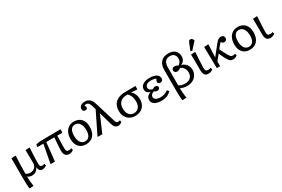

<svg xmlns="http://www.w3.org/2000/svg" viewBox="131 -2316 5945 4049"><g transform="rotate(-30 3103.5 -291.5)"><path d="M105 223 92 216Q87 165 84 102Q81 39 81 -34V-519L174 -526L187 -519Q183 -447 180 -369Q177 -291 175.5 -218.5Q174 -146 174 -90Q189 -75 218 -66Q247 -57 279 -57Q347 -57 388 -98.5Q429 -140 429 -207Q429 -236 428.5 -286Q428 -336 427 -397Q426 -458 425 -520L515 -526L528 -519Q525 -476 522 -425Q519 -374 516.5 -322Q514 -270 513 -222.5Q512 -175 512 -140Q512 -98 525.5 -79.5Q539 -61 570 -61Q594 -61 624 -71L636 -26Q617 -8 587.5 3Q558 14 531 14Q493 14 469.5 -13.5Q446 -41 441 -93H438Q417 -41 375.5 -13.5Q334 14 278 14Q210 14 176 -23H174Q174 92 194 217Z M1190 14Q1065 14 1065 -136Q1065 -160 1068 -210Q1071 -260 1075.5 -323.5Q1080 -387 1086 -450H889L841 0H748L735 -7L819 -450H672L682 -509Q699 -514 722 -518.5Q745 -523 767.5 -525.5Q790 -528 804 -528L1283 -533V-457L1270 -450H1157Q1155 -362 1154 -310.5Q1153 -259 1152.5 -230Q1152 -201 1152 -181Q1152 -161 1152 -136Q1152 -93 1167.5 -76Q1183 -59 1223 -59Q1236 -59 1247 -61.5Q1258 -64 1280 -71L1292 -26Q1276 -10 1246 2Q1216 14 1190 14Z M1594 14Q1487 14 1424.5 -55.5Q1362 -125 1362 -246Q1362 -334 1392 -398.5Q1422 -463 1477.5 -498Q1533 -533 1608 -533Q1718 -533 1781.5 -463Q1845 -393 1845 -272Q1845 -136 1779 -61Q1713 14 1594 14ZM1609 -51Q1676 -51 1711.5 -100.5Q1747 -150 1747 -244Q1747 -349 1706.5 -408Q1666 -467 1594 -467Q1530 -467 1495.5 -415.5Q1461 -364 1461 -269Q1461 -167 1500.5 -109Q1540 -51 1609 -51Z M2461 -71 2473 -26Q2433 14 2382 14Q2334 14 2305.5 -13Q2277 -40 2259 -102L2172 -407H2170L1994 0H1894L1881 -7L2137 -528L2113 -612Q2083 -722 2016 -722Q1988 -722 1972 -710Q1984 -689 1987.5 -678Q1991 -667 1991 -653Q1991 -636 1976 -625Q1961 -614 1935 -614Q1909 -614 1893.5 -631Q1878 -648 1878 -677Q1878 -727 1915.5 -754.5Q1953 -782 2021 -782Q2153 -782 2200 -627L2353 -129Q2365 -89 2377.5 -75Q2390 -61 2414 -61Q2438 -61 2461 -71Z M2795 14Q2719 14 2661.5 -19Q2604 -52 2572 -111.5Q2540 -171 2540 -250Q2540 -384 2622 -457Q2704 -530 2856 -531L3109 -533V-457L3096 -450L2959 -460V-458Q3001 -430 3027 -371Q3053 -312 3053 -246Q3053 -167 3021 -108.5Q2989 -50 2931.5 -18Q2874 14 2795 14ZM2795 -50Q2872 -50 2915 -101.5Q2958 -153 2958 -244Q2958 -315 2936 -371Q2914 -427 2872 -460H2857Q2751 -460 2695 -406Q2639 -352 2639 -249Q2639 -158 2681.5 -104Q2724 -50 2795 -50Z M3439 14Q3330 14 3269.5 -24Q3209 -62 3209 -130Q3209 -225 3319 -263V-264Q3222 -295 3222 -379Q3222 -450 3283.5 -491.5Q3345 -533 3450 -533Q3550 -533 3609 -497Q3668 -461 3668 -400Q3668 -369 3650 -349Q3632 -329 3603 -329Q3575 -329 3558 -342Q3541 -355 3541 -375Q3541 -403 3568 -445Q3552 -456 3517 -463.5Q3482 -471 3450 -471Q3382 -471 3343.5 -445.5Q3305 -420 3305 -375Q3305 -313 3392 -291Q3431 -318 3461 -318Q3488 -318 3505.5 -304Q3523 -290 3523 -267Q3523 -244 3505 -228.5Q3487 -213 3461 -213Q3443 -213 3422.5 -220.5Q3402 -228 3387 -240Q3348 -229 3325.5 -205Q3303 -181 3303 -151Q3303 -109 3341.5 -85Q3380 -61 3447 -61Q3506 -61 3550 -75.5Q3594 -90 3635 -124L3673 -84Q3632 -36 3572 -11Q3512 14 3439 14Z M3827 223 3814 216Q3812 199 3810 171Q3808 143 3806.5 110Q3805 77 3804 46Q3803 15 3803 -7V-518Q3803 -645 3866.5 -713.5Q3930 -782 4048 -782Q4152 -782 4209 -730Q4266 -678 4266 -584Q4266 -536 4241 -497Q4216 -458 4169 -433V-431Q4214 -421 4249 -391.5Q4284 -362 4303.5 -320Q4323 -278 4323 -229Q4323 -158 4289 -103Q4255 -48 4195 -17Q4135 14 4058 14Q4013 14 3968 3.5Q3923 -7 3898 -23H3896Q3896 4 3898 38Q3900 72 3903 107Q3906 142 3909.5 171Q3913 200 3917 217ZM4044 -52Q4128 -52 4176 -96.5Q4224 -141 4224 -218Q4224 -341 4115 -391Q4084 -371 4065 -363Q4046 -355 4027 -355Q3997 -355 3977.5 -372Q3958 -389 3958 -415Q3958 -446 3976 -463Q3994 -480 4027 -480Q4069 -480 4108 -451Q4185 -494 4185 -581Q4185 -644 4149 -680Q4113 -716 4048 -716Q3896 -716 3896 -526V-97Q3916 -77 3957 -64.5Q3998 -52 4044 -52Z M4578 14Q4514 14 4486.5 -22.5Q4459 -59 4459 -143Q4459 -217 4458.5 -290Q4458 -363 4457 -423.5Q4456 -484 4454 -519L4547 -526L4560 -519Q4558 -488 4555 -445.5Q4552 -403 4549.5 -357Q4547 -311 4545 -268Q4543 -225 4542 -192Q4541 -159 4541 -142Q4541 -95 4557.5 -77Q4574 -59 4617 -59Q4630 -59 4643 -61.5Q4656 -64 4674 -71L4686 -26Q4641 14 4578 14ZM4515 -573 4479 -592 4549 -761Q4560 -787 4570.5 -796.5Q4581 -806 4600 -806Q4622 -806 4637 -794Q4652 -782 4665 -753V-738Z M5176 14Q5136 14 5109.5 -5Q5083 -24 5053 -74Q5043 -91 5027 -123Q5011 -155 4995 -189.5Q4979 -224 4970 -247L4864 -115V0H4783L4775 -519L4868 -526L4881 -519Q4877 -443 4872.5 -370Q4868 -297 4866 -213L5049 -442Q5091 -495 5120 -514Q5149 -533 5186 -533Q5221 -533 5241.5 -513.5Q5262 -494 5262 -462Q5262 -431 5243.5 -413Q5225 -395 5193 -395Q5143 -395 5134 -439Q5116 -432 5080 -385L5026 -318Q5037 -290 5063.5 -239Q5090 -188 5123 -132Q5140 -103 5152.5 -87.5Q5165 -72 5179 -66.5Q5193 -61 5214 -61Q5245 -61 5268 -71L5280 -26Q5260 -8 5231 3Q5202 14 5176 14Z M5582 14Q5475 14 5412.5 -55.5Q5350 -125 5350 -246Q5350 -334 5380 -398.5Q5410 -463 5465.5 -498Q5521 -533 5596 -533Q5706 -533 5769.5 -463Q5833 -393 5833 -272Q5833 -136 5767 -61Q5701 14 5582 14ZM5597 -51Q5664 -51 5699.5 -100.5Q5735 -150 5735 -244Q5735 -349 5694.5 -408Q5654 -467 5582 -467Q5518 -467 5483.5 -415.5Q5449 -364 5449 -269Q5449 -167 5488.5 -109Q5528 -51 5597 -51Z M6086 14Q6022 14 5994.5 -22.5Q5967 -59 5967 -143Q5967 -217 5966.5 -290Q5966 -363 5965 -423.5Q5964 -484 5962 -519L6055 -526L6068 -519Q6066 -488 6063 -445.5Q6060 -403 6057.5 -357Q6055 -311 6053 -268Q6051 -225 6050 -192Q6049 -159 6049 -142Q6049 -95 6065.5 -77Q6082 -59 6125 -59Q6138 -59 6151 -61.5Q6164 -64 6182 -71L6194 -26Q6149 14 6086 14Z"/></g></svg>

Font: Literata 7pt
Style: Regular
Weight: 400
Designer: Latin by Veronika Burian and Jose Scaglione. Greek by Irene Vlachou. Cyrillic by Vera Evstafieva.
Foundry: TypeTogether
Version: Version 3.002